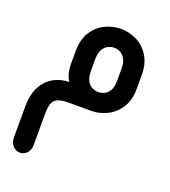

<svg xmlns="http://www.w3.org/2000/svg" viewBox="-127 -489 770 871"><g transform="rotate(20 258.0 -53.5)"><path d="M309 0H198Q150 0 133 17.5Q116 35 116 82V234Q116 258 102.5 273.5Q89 289 68 289Q49 289 34.5 273.5Q20 258 20 234V83Q20 33 36 -3.5Q52 -40 82 -61.5Q112 -83 153 -88L170 -89Q159 -105 154 -125Q149 -145 149 -167V-229Q149 -288 173.5 -325Q198 -362 234.5 -379Q271 -396 309 -396Q346 -396 382.5 -379Q419 -362 443.5 -325Q468 -288 468 -229V-167Q468 -108 443.5 -71.5Q419 -35 382.5 -17.5Q346 0 309 0ZM309 -91Q323 -91 337.5 -97.5Q352 -104 362 -121.5Q372 -139 372 -170V-226Q372 -256 362 -273.5Q352 -291 337.5 -298Q323 -305 309 -305Q295 -305 280 -298Q265 -291 255 -273.5Q245 -256 245 -226V-170Q245 -139 255 -121.5Q265 -104 280 -97.5Q295 -91 309 -91Z"/></g></svg>

Font: Beiruti SemiBold
Style: Regular
Weight: 600
Designer: Arlette Boutros
Foundry: Boutros
Version: Version 1.41